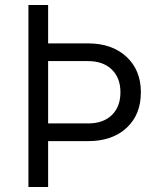

<svg xmlns="http://www.w3.org/2000/svg" viewBox="-20 -750 640 770"><path d="M94 0V-730H173V-576H333Q429 -576 487 -522.5Q545 -469 545 -380Q545 -290 487.5 -237Q430 -184 333 -184H173V0ZM173 -255H333Q394 -255 428.5 -288.5Q463 -322 463 -380Q463 -438 428 -471.5Q393 -505 333 -505H173Z"/></svg>

Font: JetBrains Mono NL Light
Style: Regular
Weight: 300
Monospace: yes
Designer: Philipp Nurullin, Konstantin Bulenkov
Foundry: JetBrains
Version: Version 2.305; ttfautohint (v1.8.4.7-5d5b)